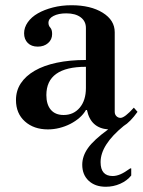

<svg xmlns="http://www.w3.org/2000/svg" viewBox="-20 -482 546 733"><path d="M384 231Q343 231 318.5 208Q294 185 294 147Q294 114 316 83Q338 52 393 12Q326 7 312 -62H308Q299 -46 283.5 -32.5Q268 -19 248.5 -9Q229 1 207 6.5Q185 12 163 12Q109 12 75 -18.5Q41 -49 41 -100Q41 -136 59.5 -164Q78 -192 112.5 -212Q147 -232 196.5 -242.5Q246 -253 308 -253V-375Q308 -401 288 -416Q268 -431 233 -431Q203 -431 184 -421Q165 -411 165 -395Q165 -384 172 -376.5Q179 -369 179 -352Q179 -331 163.5 -317.5Q148 -304 124 -304Q100 -304 86 -318Q72 -332 72 -355Q72 -377 86 -397Q100 -417 124.5 -431Q149 -445 182 -453.5Q215 -462 253 -462Q326 -462 372 -433.5Q418 -405 418 -359V-55Q418 -45 424.5 -38.5Q431 -32 440 -32Q456 -32 491 -71L505 -55Q477 -16 452 -1Q364 71 364 137Q364 190 410 190Q424 190 439.5 183.5Q455 177 477 161H481V188Q465 208 439 219.5Q413 231 384 231ZM223 -43Q261 -43 284.5 -71Q308 -99 308 -146V-227Q157 -227 157 -119Q157 -83 174 -63Q191 -43 223 -43Z"/></svg>

Font: Libre Bodoni
Style: Regular
Weight: 400
Designer: Pablo Impallari, Rodrigo Fuenzalida
Foundry: Pablo Impallari, Rodrigo Fuenzalida
Version: Version 1.001; ttfautohint (v1.5.65-e2d9)